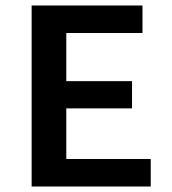

<svg xmlns="http://www.w3.org/2000/svg" viewBox="-20 -678 624 698"><path d="M528 -100V0H95V-658H498V-558H221V-383H460V-284H221V-100Z"/></svg>

Font: Ysabeau Infant
Style: Bold
Weight: 700
Designer: Christian Thalmann (Catharsis Fonts)
Version: Version 0.003